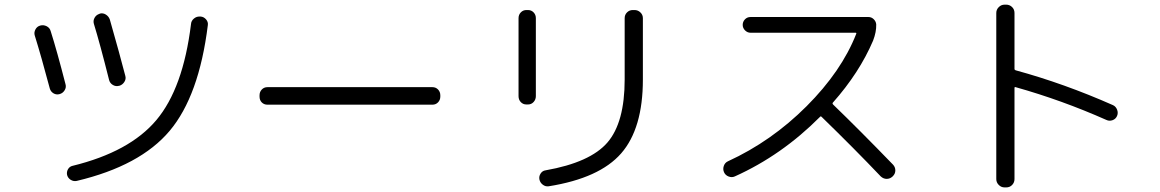

<svg xmlns="http://www.w3.org/2000/svg" viewBox="-20 -777 5040 834"><path d="M313.5 8.8Q299.8 11.7 287.6 4.4Q275.4 -2.9 271.5 -16.6Q268.6 -30.3 275.4 -42Q282.2 -53.7 294.9 -56.6Q543 -117.2 659.2 -255.4Q775.4 -393.6 809.6 -671.9Q810.5 -686.5 822.3 -696.3Q834 -706.1 848.6 -705.1H851.6Q865.2 -704.1 875 -692.9Q884.8 -681.6 882.8 -668Q844.7 -360.4 716.8 -208.5Q588.9 -56.6 313.5 8.8ZM196.3 -392.6Q159.2 -532.2 130.9 -623Q127 -635.7 133.8 -648.9Q140.6 -662.1 154.8 -666Q168.9 -669.9 182.6 -663.1Q196.3 -656.2 200.2 -641.6Q227.5 -555.7 264.6 -411.1Q268.6 -397.5 260.7 -384.8Q252.9 -372.1 238.8 -368.2Q224.6 -364.3 212.4 -371.6Q200.2 -378.9 196.3 -392.6ZM413.1 -717.8Q426.8 -721.7 439.5 -713.9Q452.1 -706.1 457 -692.4Q501 -538.1 524.4 -447.3Q528.3 -433.6 520 -420.9Q511.7 -408.2 498 -404.3H497.1Q483.4 -400.4 470.7 -407.7Q458 -415 454.1 -428.7Q414.1 -587.9 387.7 -673.8Q383.8 -687.5 391.1 -700.2Q398.4 -712.9 412.1 -716.8Z M1141.6 -322.3Q1127 -322.3 1117.2 -332Q1107.4 -341.8 1107.4 -357.4V-363.3Q1107.4 -377.9 1117.2 -388.2Q1127 -398.4 1141.6 -398.4H1858.4Q1873 -398.4 1882.8 -388.2Q1892.6 -377.9 1892.6 -363.3V-357.4Q1892.6 -342.8 1882.8 -332.5Q1873 -322.3 1858.4 -322.3Z M2363.3 32.2Q2349.6 34.2 2337.9 25.4Q2326.2 16.6 2323.2 2.9Q2320.3 -10.7 2328.1 -22.9Q2335.9 -35.2 2349.6 -37.1Q2543.9 -71.3 2618.7 -158.2Q2693.4 -245.1 2693.4 -431.6V-698.2Q2693.4 -712.9 2703.6 -723.1Q2713.9 -733.4 2728.5 -733.4H2736.3Q2751 -733.4 2761.7 -723.1Q2772.5 -712.9 2772.5 -698.2V-431.6Q2772.5 -218.8 2678.2 -110.8Q2584 -2.9 2363.3 32.2ZM2266.6 -323.2Q2252 -323.2 2242.2 -333.5Q2232.4 -343.8 2232.4 -359.4V-698.2Q2232.4 -712.9 2242.2 -723.1Q2252 -733.4 2266.6 -733.4H2273.4Q2288.1 -733.4 2297.9 -723.1Q2307.6 -712.9 2307.6 -698.2V-359.4Q2307.6 -344.7 2297.9 -334Q2288.1 -323.2 2273.4 -323.2Z M3171.9 -10.7Q3159.2 -4.9 3145 -10.3Q3130.9 -15.6 3125 -28.8Q3119.1 -42 3124 -56.2Q3128.9 -70.3 3141.6 -76.2Q3331.1 -163.1 3483.4 -315.4Q3635.7 -467.8 3699.2 -629.9Q3701.2 -634.8 3696.3 -634.8H3240.2Q3226.6 -634.8 3216.3 -645Q3206.1 -655.3 3206.1 -668.9Q3206.1 -682.6 3215.8 -692.9Q3225.6 -703.1 3240.2 -703.1H3752Q3765.6 -703.1 3775.4 -693.4Q3785.2 -683.6 3786.1 -670.9Q3787.1 -638.7 3772.5 -600.6Q3712.9 -460.9 3597.7 -331.1Q3594.7 -328.1 3598.6 -323.2Q3714.8 -210.9 3859.4 -61.5Q3869.1 -50.8 3869.1 -36.6Q3869.1 -22.5 3858.4 -11.7L3856.4 -9.8Q3845.7 0 3831.5 0Q3817.4 0 3805.7 -10.7Q3691.4 -130.9 3548.8 -269.5Q3544.9 -273.4 3542 -269.5Q3376 -102.5 3171.9 -10.7Z M4343.8 37.1Q4329.1 37.1 4318.4 26.4Q4307.6 15.6 4307.6 1V-720.7Q4307.6 -735.4 4318.4 -746.1Q4329.1 -756.8 4343.8 -756.8H4350.6Q4365.2 -756.8 4376 -746.6Q4386.7 -736.3 4386.7 -720.7V-477.5Q4386.7 -473.6 4391.6 -471.7Q4602.5 -414.1 4814.5 -320.3Q4827.1 -314.5 4832.5 -300.3Q4837.9 -286.1 4832 -272.9Q4826.2 -259.8 4812.5 -254.9Q4798.8 -250 4786.1 -255.9Q4592.8 -341.8 4391.6 -398.4Q4386.7 -400.4 4386.7 -394.5V1Q4386.7 15.6 4376.5 26.4Q4366.2 37.1 4350.6 37.1Z"/></svg>

Font: Rounded-L Mgen+ 2m regular
Style: Regular
Weight: 400
Designer: [Source Han Sans]
Ryoko NISHIZUKA  (kana & ideographs); Paul D. Hunt (Latin, Greek & Cyrillic); Wenlong ZHANG  (bopomofo
Version: Version 1.059.20150602